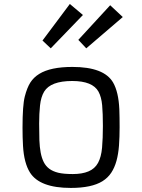

<svg xmlns="http://www.w3.org/2000/svg" viewBox="-20 -923 706 953"><path d="M91.8 -289.1Q91.8 -399.9 103 -443.8Q114.3 -487.8 130.6 -513.4Q147 -539.1 174.8 -556.2Q230.5 -590.8 339.4 -590.8Q496.6 -590.8 541.5 -513.2Q568.4 -466.3 572.3 -380.9Q573.7 -340.3 573.7 -291.5Q573.7 -242.7 570.6 -200.4Q567.4 -158.2 558.1 -124.5Q548.8 -90.8 532.2 -65.7Q515.6 -40.5 488.3 -23.4Q434.6 9.8 331.5 9.8Q177.2 9.8 128.9 -66.4Q99.1 -113.8 94.2 -199.2Q91.8 -240.2 91.8 -289.1ZM468.8 -468.3Q439.5 -521 338.4 -521Q231.4 -521 199.2 -468.3Q183.1 -441.4 178.7 -399.9Q174.3 -358.4 174.3 -309.6Q174.3 -260.7 175.5 -226.8Q176.8 -192.9 181.9 -165.8Q187 -138.7 197 -118.7Q207 -98.6 224.6 -85.4Q242.2 -72.3 268.8 -65.7Q295.4 -59.1 341.6 -59.1Q387.7 -59.1 419.2 -72.3Q450.7 -85.4 466.6 -114.5Q482.4 -143.6 486.6 -189.9Q490.7 -236.3 490.7 -297.9Q490.7 -359.4 487.1 -400.4Q483.4 -441.4 468.8 -468.3ZM190.9 -721.7 326.7 -903.3 391.6 -848.6 231.9 -683.1ZM368.7 -725.1 526.9 -897 589.4 -838.4 408.2 -683.1Z"/></svg>

Font: Armata
Style: Regular
Weight: 400
Designer: Viktoriya Grabowska
Foundry: Viktoriya Grabowska
Version: Version 1.003